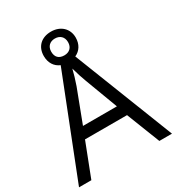

<svg xmlns="http://www.w3.org/2000/svg" viewBox="-204 -1005 1042 1132"><g transform="rotate(-30 316.5 -439.0)"><path d="M632.8 0 366.7 -679.2C402.8 -695.3 424.8 -729.5 424.8 -774.9C424.8 -835 380.9 -877.9 314.9 -877.9C250 -877.9 207 -837.9 207 -773.9C207 -727.5 229.5 -692.9 266.6 -677.7L0 0H84L171.9 -227.1H458L546.9 0ZM314.9 -831.1C348.1 -831.1 372.1 -810.5 372.1 -773.9C372.1 -737.3 348.6 -716.8 314.9 -716.8C277.8 -716.8 257.8 -737.3 257.8 -773.9C257.8 -810.5 281.7 -831.1 314.9 -831.1ZM432.1 -301.8H201.2L285.2 -522.9C298.3 -560.5 308.6 -594.7 315.9 -626C327.1 -585.4 338.4 -550.8 349.1 -522.9Z"/></g></svg>

Font: OpenSansEmoji
Style: Regular
Weight: 400
Foundry: MorbZ
Version: Version 1.000;PS 001.000;hotconv 1.0.70;makeotf.lib2.5.58329